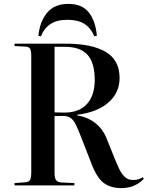

<svg xmlns="http://www.w3.org/2000/svg" viewBox="-20 -955 761 989"><path d="M605 14Q549 14 513 -13.5Q477 -41 448 -120L402 -238Q384 -285 371.5 -311Q359 -337 343.5 -347.5Q328 -358 302 -358Q289 -358 279.5 -357.5Q270 -357 261 -357V-65Q261 -39 268.5 -27.5Q276 -16 298 -15L363 -12V0H55V-12L110 -16Q128 -17 134.5 -28Q141 -39 141 -67V-669Q141 -694 134.5 -704.5Q128 -715 107 -715L55 -718V-730H320Q452 -730 524 -688Q596 -646 596 -553Q596 -477 538 -426.5Q480 -376 377 -364V-361Q436 -350 473 -319.5Q510 -289 527 -247L567 -148Q580 -115 592.5 -88Q605 -61 622 -44.5Q639 -28 664 -28Q696 -28 715 -42L721 -34Q675 14 605 14ZM312 -375Q388 -375 428 -419.5Q468 -464 468 -543Q468 -631 431 -672.5Q394 -714 312 -714H261V-376Q278 -376 290 -375.5Q302 -375 312 -375ZM332 -935Q403 -935 437.5 -891Q472 -847 479 -771L466 -768Q447 -812 414 -832.5Q381 -853 327 -853Q272 -853 239 -830.5Q206 -808 191 -768L178 -770Q184 -842 222 -888.5Q260 -935 332 -935Z"/></svg>

Font: Literata 72pt Medium
Style: Regular
Weight: 500
Designer: Latin by Veronika Burian and Jose Scaglione. Greek by Irene Vlachou. Cyrillic by Vera Evstafieva.
Foundry: TypeTogether
Version: Version 3.002